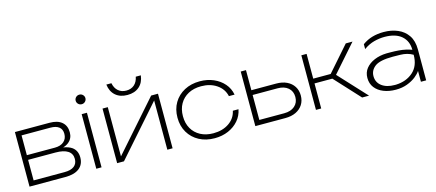

<svg xmlns="http://www.w3.org/2000/svg" viewBox="-55 -1336 4320 1903"><g transform="rotate(-15 2104.5 -384.0)"><path d="M69 0V-560H424Q506 -560 550 -522.5Q594 -485 594 -417Q594 -355 550 -319Q526 -299 492 -289Q547 -280 581 -256Q630 -219 630 -150Q630 -78 580 -39Q530 0 438 0ZM124 -308H412Q471 -308 504.5 -337.5Q538 -367 538 -417Q538 -463 507.5 -487Q477 -511 419 -511H124ZM124 -49H442Q507 -49 540.5 -75Q574 -101 574 -150Q574 -204 531 -232Q488 -260 405 -260H124Z M754 -560H808V0H754ZM781 -655Q760 -655 745.5 -669.5Q731 -684 731 -704Q731 -724 745.5 -738.5Q760 -753 781 -753Q802 -753 816.5 -738.5Q831 -724 831 -704Q831 -684 816.5 -669.5Q802 -655 781 -655Z M968 0V-560H1022V-55L1467 -560H1537V0H1483V-505L1038 0ZM1243 -626Q1168 -626 1121.5 -666.5Q1075 -707 1066 -780H1118Q1128 -728 1161 -699.5Q1194 -671 1243 -671Q1293 -671 1325.5 -699.5Q1358 -728 1368 -780H1420Q1411 -707 1364.5 -666.5Q1318 -626 1243 -626Z M2268 -205Q2256 -141 2214 -92Q2172 -43 2108.5 -15.5Q2045 12 1968 12Q1878 12 1809 -25Q1740 -62 1701 -128Q1662 -194 1662 -280Q1662 -367 1701 -432.5Q1740 -498 1809 -535Q1878 -572 1968 -572Q2045 -572 2108.5 -544.5Q2172 -517 2214 -468.5Q2256 -420 2268 -355H2210Q2193 -431 2127 -476Q2061 -521 1968 -521Q1892 -521 1836 -491Q1780 -461 1749 -407Q1718 -353 1718 -280Q1718 -207 1749 -153Q1780 -99 1836 -69Q1892 -39 1968 -39Q2062 -39 2128 -84Q2194 -129 2210 -205Z M2386 0V-560H2440V-354H2695Q2757 -354 2803 -332Q2849 -310 2874.5 -270Q2900 -230 2900 -177Q2900 -124 2874.5 -84Q2849 -44 2803 -22Q2757 0 2695 0ZM2440 -49H2696Q2764 -49 2804 -84Q2844 -119 2844 -177Q2844 -236 2804 -270.5Q2764 -305 2696 -305H2440Z M3008 0V-560H3062V-306H3241L3464 -560H3533L3290 -284L3553 0H3482L3245 -257H3062V0Z M3827 -360Q3846 -360 3863 -360Q3963 -360 4024 -346Q4065 -336 4085 -328Q4085 -417 4025 -470Q3964 -523 3851 -523Q3798 -523 3743 -508.5Q3688 -494 3635 -456V-506Q3683 -541 3737.5 -556.5Q3792 -572 3855 -572Q3934 -572 3998.5 -544.5Q4063 -517 4101 -461Q4139 -405 4139 -317V0H4085V-111Q4065 -82 4032 -56Q3995 -27 3943 -7.5Q3891 12 3827 12Q3757 12 3701.5 -10Q3646 -32 3614 -73.5Q3582 -115 3582 -173Q3582 -230 3614.5 -270.5Q3647 -311 3702.5 -334.5Q3758 -358 3827 -360ZM4085 -277Q4029 -310 3956.5 -311Q3884 -312 3879 -312Q3747 -312 3696 -273.5Q3645 -235 3645 -175Q3645 -111 3694.5 -73.5Q3744 -36 3827 -36Q3833 -36 3840 -36Q3946 -40 4015.5 -101.5Q4085 -163 4085 -277Z"/></g></svg>

Font: Bounded
Style: Regular
Weight: 200
Designer: Vlad Churkin
Version: Version 1.0